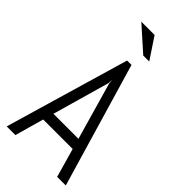

<svg xmlns="http://www.w3.org/2000/svg" viewBox="-279 -961 1021 1021"><g transform="rotate(45 232.0 -450.0)"><path d="M342.8 -163.1H121.1L75.2 0H9.8L214.8 -700.2H248L454.1 0H389.2ZM138.2 -223.1H326.2L233.9 -545.9L231.9 -571.8L230 -545.9ZM122.1 -899.9H222.2L301.8 -779.8H256.8Z"/></g></svg>

Font: Abel
Style: Regular
Weight: 400
Designer: Matthew Desmond
Foundry: Matthew Desmond
Version: Version 1.003